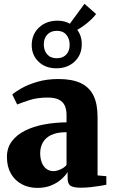

<svg xmlns="http://www.w3.org/2000/svg" viewBox="-20 -952 580 984"><path d="M171.5 11Q127 11 91.5 -8Q56 -27 35.8 -62.5Q15.5 -98 15.5 -147.5Q15.5 -194 40.5 -227.5Q65.5 -261 108.5 -282.5Q151.5 -304 206.2 -314.2Q261 -324.5 321 -325V-362Q321 -391 311.8 -411Q302.5 -431 281.5 -441.5Q260.5 -452 224.5 -452Q171 -452 130.5 -438.8Q90 -425.5 68 -416.5L43 -467.5Q57.5 -481 90.5 -499.8Q123.5 -518.5 171.8 -532.8Q220 -547 279.5 -547Q349.5 -547 393.5 -526.2Q437.5 -505.5 458.8 -462.8Q480 -420 480 -353V-53L525 -49V-5Q514 -3 492 0.8Q470 4.5 444.2 7.2Q418.5 10 395 10Q358 10 342.2 0.5Q326.5 -9 326.5 -39.5V-70.5Q316 -52.5 294.2 -33.2Q272.5 -14 241.8 -1.5Q211 11 171.5 11ZM254 -75Q269.5 -75 289.2 -83.5Q309 -92 321 -106.5V-274.5Q271 -274.5 241.5 -259.8Q212 -245 199 -220.8Q186 -196.5 186 -167Q186 -139 194.5 -118.2Q203 -97.5 218.2 -86.2Q233.5 -75 254 -75ZM268.5 -602Q212.5 -602 177.2 -636.2Q142 -670.5 142.5 -722.5Q143.5 -777 180.5 -811.5Q217.5 -846 275.5 -846Q310.5 -846 338 -830.5L413 -932.5L472.5 -880Q462.5 -866.5 446.8 -851.5Q431 -836.5 412.8 -823Q394.5 -809.5 376 -799Q399.5 -767.5 399 -725Q399 -671 362.5 -636.5Q326 -602 268.5 -602ZM271 -653.5Q301.5 -653.5 319.2 -672Q337 -690.5 337 -722Q337 -753 320.2 -773.5Q303.5 -794 271.5 -794Q240.5 -794 222.5 -775Q204.5 -756 204.5 -724Q204.5 -693.5 221.8 -673.5Q239 -653.5 271 -653.5Z"/></svg>

Font: Merriweather 72pt Black
Style: Regular
Weight: 900
Version: Version 2.100